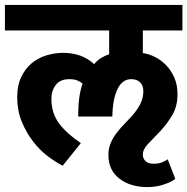

<svg xmlns="http://www.w3.org/2000/svg" viewBox="-30 -662 762 781"><path d="M692 -279Q692 -229 670 -192.5Q648 -156 621.5 -128Q595 -100 573 -77.5Q551 -55 551 -33Q551 -18 561.5 -7Q572 4 595 4Q614 4 627.5 -1Q641 -6 652 -14L683 65Q672 76 639.5 87.5Q607 99 570 99Q500 99 455.5 64.5Q411 30 411 -32Q411 -60 421.5 -83Q432 -106 448 -126Q464 -146 482 -164Q500 -182 516 -201.5Q532 -221 542.5 -243Q553 -265 553 -291Q553 -314 540 -327Q527 -340 504 -340Q467 -340 447.5 -298.5Q428 -257 427 -188H288Q288 -274 306 -322Q298 -329 285 -334.5Q272 -340 252 -340Q215 -340 197 -316.5Q179 -293 179 -261Q179 -201 211 -159Q243 -117 299 -80L225 12Q195 -3 162.5 -28Q130 -53 103 -88.5Q76 -124 58 -168.5Q40 -213 40 -267Q40 -314 56 -348Q72 -382 98 -404Q124 -426 158 -436.5Q192 -447 227 -447Q304 -447 353 -401Q365 -416 381 -426Q397 -436 414 -441V-538H-10V-642H712V-538H551V-446Q575 -443 600 -430.5Q625 -418 645.5 -397Q666 -376 679 -346.5Q692 -317 692 -279Z"/></svg>

Font: Ek Mukta ExtraBold
Style: Regular
Weight: 800
Designer: Girish Dalvi and Yashodeep Gholap
Foundry: Ek Type
Version: Version 2.538;PS 1.002;hotconv 16.6.51;makeotf.lib2.5.65220;